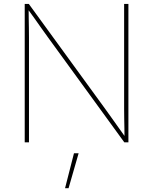

<svg xmlns="http://www.w3.org/2000/svg" viewBox="-20 -748 805 1009"><path d="M109.9 0V-727.5H131.3L533.2 -175.3Q551.8 -149.9 569.6 -124.5Q587.4 -99.1 605.5 -74Q623.5 -48.8 641.6 -23.4H634.3Q634.3 -48.8 633.8 -74Q633.3 -99.1 632.8 -124.5Q632.3 -149.9 632.3 -175.3V-727.5H654.8V0H633.3L232.4 -551.3Q213.9 -576.7 196 -602.1Q178.2 -627.4 160.2 -652.8Q142.1 -678.2 123.5 -703.6H130.4Q130.4 -678.2 130.9 -652.8Q131.3 -627.4 131.8 -602.1Q132.3 -576.7 132.3 -551.3V0ZM321.8 241.2 368.7 57.6H393.1L340.3 241.2Z"/></svg>

Font: Inter 16pt Thin
Style: Regular
Weight: 250
Version: Version 4.001;git-66647c0bb